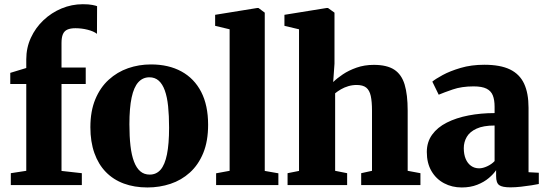

<svg xmlns="http://www.w3.org/2000/svg" viewBox="-20 -856 2530 888"><path d="M30 0V-55L101.5 -66V-467.5H27.5V-519L101.5 -541.5V-581.5Q101.5 -635 122.8 -681.2Q144 -727.5 181 -762.5Q218 -797.5 265 -817Q312 -836.5 363 -836.5Q390.5 -836.5 406.8 -833.2Q423 -830 429 -827.5L428.5 -699.5Q413 -711.5 385.2 -718.5Q357.5 -725.5 329 -725.5Q306 -725.5 291.8 -719.2Q277.5 -713 271 -698Q264.5 -683 264.5 -657.5V-543.5H376.5V-467.5H264.5V-65.5L358.5 -55V0Z M398 -267.5Q398 -342 420.8 -396.8Q443.5 -451.5 482.8 -487.2Q522 -523 572.2 -540.5Q622.5 -558 678 -558Q760 -558 819.2 -525.5Q878.5 -493 910.5 -431Q942.5 -369 942.5 -279Q942.5 -203 920 -148.2Q897.5 -93.5 858.2 -58Q819 -22.5 768.5 -5.8Q718 11 662 11Q601.5 11 552.8 -7Q504 -25 469.5 -60.5Q435 -96 416.5 -148.2Q398 -200.5 398 -267.5ZM672.5 -48.5Q703 -48.5 722.8 -71.2Q742.5 -94 752.2 -142Q762 -190 762 -265.5Q762 -321.5 757.5 -364.8Q753 -408 742.2 -437.8Q731.5 -467.5 714 -483Q696.5 -498.5 671 -498.5Q640.5 -498.5 619.8 -475.8Q599 -453 588.8 -405Q578.5 -357 578.5 -281Q578.5 -224.5 583.5 -181.2Q588.5 -138 599.8 -108.5Q611 -79 628.8 -63.8Q646.5 -48.5 672.5 -48.5Z M1042 -66V-720.5L975 -736.5V-787.5L1169.5 -819H1175.5L1204.5 -797.5V-65.5L1267.5 -54.5V0H979.5V-54.5Z M1363 -65.5V-720.5L1295.5 -736.5V-787.5L1490.5 -819H1497L1527 -797.5V-561.5L1521 -476.5Q1538 -493.5 1565.5 -512Q1593 -530.5 1629.2 -543.2Q1665.5 -556 1709 -556Q1769.5 -556 1803.5 -533.8Q1837.5 -511.5 1851.5 -464.8Q1865.5 -418 1865.5 -344.5V-66L1924.5 -55V0H1650.5V-55L1700.5 -66V-344Q1700.5 -386 1694.8 -412.2Q1689 -438.5 1673.8 -450.8Q1658.5 -463 1629.5 -463Q1609.5 -463 1591 -457.5Q1572.5 -452 1557 -443Q1541.5 -434 1530 -424.5V-66L1585.5 -55V0H1310V-55Z M2115.5 11Q2070.5 11 2033.8 -8.5Q1997 -28 1975.5 -64.8Q1954 -101.5 1954 -153Q1954 -199 1978.5 -233Q2003 -267 2046.5 -289Q2090 -311 2146.8 -322Q2203.5 -333 2267.5 -333V-362.5Q2267.5 -394 2259.2 -414.8Q2251 -435.5 2230 -446Q2209 -456.5 2170.5 -456.5Q2115 -456.5 2073.8 -442.2Q2032.5 -428 2009 -418L1979.5 -478.5Q1993.5 -490.5 2027.5 -509Q2061.5 -527.5 2110.8 -542Q2160 -556.5 2220 -556.5Q2294 -556.5 2338.8 -534.8Q2383.5 -513 2404 -469Q2424.5 -425 2424.5 -357.5V-59.5L2472 -57V-5Q2461 -2.5 2438.5 1Q2416 4.5 2389.8 7.5Q2363.5 10.5 2341 10.5Q2303 10.5 2288.8 0.2Q2274.5 -10 2274.5 -41.5V-69Q2263 -51.5 2241 -32.8Q2219 -14 2187.2 -1.5Q2155.5 11 2115.5 11ZM2196 -77.5Q2213 -77.5 2233.5 -87Q2254 -96.5 2267.5 -111V-275.5Q2215.5 -275.5 2184 -261Q2152.5 -246.5 2138.8 -222.8Q2125 -199 2125 -171Q2125 -142 2133.8 -121.2Q2142.5 -100.5 2158.5 -89Q2174.5 -77.5 2196 -77.5Z"/></svg>

Font: Merriweather 48pt Black
Style: Regular
Weight: 900
Version: Version 2.100